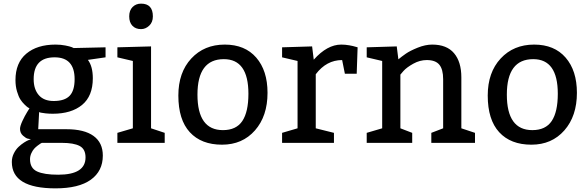

<svg xmlns="http://www.w3.org/2000/svg" viewBox="-20 -785 3230 1055"><path d="M560 -470 463 -456Q490 -420 490 -355Q490 -257 431 -208.5Q372 -160 270 -160Q250 -160 231 -162Q212 -164 204 -166L195 -169L190 -75H345Q443 -75 494 -38Q545 -1 545 70Q545 155 479 202.5Q413 250 285 250Q45 250 45 105Q45 80 56 58Q67 36 82 22Q97 8 112.5 -2Q128 -12 139 -16L150 -20Q143 -21 133 -23Q123 -25 106.5 -39.5Q90 -54 90 -77Q90 -92 103 -120Q116 -148 129 -169L142 -190Q139 -191 133.5 -194.5Q128 -198 115 -210.5Q102 -223 92 -238.5Q82 -254 73.5 -282.5Q65 -311 65 -345Q65 -440 124.5 -490Q184 -540 285 -540Q314 -540 339 -535Q364 -530 374 -526L385 -521L560 -525ZM280 -470Q165 -470 165 -350Q165 -295 193 -262.5Q221 -230 275 -230Q335 -230 362.5 -258.5Q390 -287 390 -350Q390 -470 280 -470ZM320 0H210Q207 1 203 3.5Q199 6 187.5 14.5Q176 23 167.5 32.5Q159 42 152 57.5Q145 73 145 90Q145 139 183.5 157Q222 175 300 175Q450 175 450 80Q450 34 417.5 17Q385 0 320 0Z M755 -765Q820 -765 820 -695Q820 -663 800 -644Q780 -625 755 -625Q725 -625 707.5 -643.5Q690 -662 690 -695Q690 -728 708.5 -746.5Q727 -765 755 -765ZM885 -55V0H625V-55L710 -80V-450L625 -470V-525L810 -530V-80Z M1215 -540Q1326 -540 1388 -468.5Q1450 -397 1450 -275Q1450 -147 1381 -68.5Q1312 10 1200 10Q1086 10 1023 -58.5Q960 -127 960 -260Q960 -387 1031 -463.5Q1102 -540 1215 -540ZM1210 -460Q1065 -460 1065 -265Q1065 -70 1205 -70Q1278 -70 1311.5 -120Q1345 -170 1345 -270Q1345 -460 1210 -460Z M1695 -530 1704 -457Q1778 -540 1855 -540Q1877 -540 1899.5 -536Q1922 -532 1934 -528L1945 -525L1940 -380H1875L1860 -455Q1774 -455 1715 -377V-80L1815 -55V0H1530V-55L1615 -80V-450L1530 -470V-525Z M2160 -530 2169 -459Q2187 -474 2210 -490Q2233 -506 2275 -523Q2317 -540 2355 -540Q2435 -540 2475 -492.5Q2515 -445 2515 -360V-80L2590 -55V0H2350V-55L2415 -80V-350Q2415 -404 2394 -429.5Q2373 -455 2325 -455Q2287 -455 2251 -435Q2215 -415 2197 -395L2180 -375V-80L2245 -55V0H1995V-55L2080 -80V-450L1995 -470V-525Z M2915 -540Q3026 -540 3088 -468.5Q3150 -397 3150 -275Q3150 -147 3081 -68.5Q3012 10 2900 10Q2786 10 2723 -58.5Q2660 -127 2660 -260Q2660 -387 2731 -463.5Q2802 -540 2915 -540ZM2910 -460Q2765 -460 2765 -265Q2765 -70 2905 -70Q2978 -70 3011.5 -120Q3045 -170 3045 -270Q3045 -460 2910 -460Z"/></svg>

Font: Bitter
Style: Regular
Weight: 400
Designer: Sol Matas
Foundry: Sol Matas
Version: Version 1.300;PS 001.300;hotconv 1.0.70;makeotf.lib2.5.58329